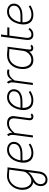

<svg xmlns="http://www.w3.org/2000/svg" viewBox="1382 -2045 948 3752"><g transform="rotate(-90 1856.0 -169.0)"><path d="M95 156Q95 141 96 133Q107 49 174 7Q106 -2 64 -60.5Q22 -119 22 -204Q22 -227 25 -249Q35 -322 73 -380.5Q111 -439 168.5 -472.5Q226 -506 293 -506Q330 -506 353 -503L414 -496H462L379 133Q370 201 325 243Q280 285 217 285Q162 285 128.5 249Q95 213 95 156ZM304 -74Q335 -98 355.5 -126.5Q376 -155 379 -178L417 -462L317 -468H286Q233 -468 185 -439Q137 -410 105 -359Q73 -308 65 -245Q63 -233 63 -209Q63 -159 80 -118Q97 -77 127.5 -53.5Q158 -30 197 -30Q222 -30 250 -41.5Q278 -53 304 -74ZM340 123 369 -93Q345 -58 304 -26Q288 -14 240 12Q211 27 208 30Q174 52 156.5 76.5Q139 101 135 135Q134 141 134 153Q134 194 159 220.5Q184 247 223 247Q267 247 298 214.5Q329 182 340 123Z M553 -182Q553 -206 556 -231Q565 -300 596 -362.5Q627 -425 680 -465Q733 -505 804 -505Q872 -505 916 -469Q960 -433 960 -373Q960 -360 959 -353Q949 -281 887 -243Q825 -205 726 -205L596 -204Q593 -120 630.5 -74.5Q668 -29 745 -29Q789 -29 827.5 -42.5Q866 -56 908 -81L926 -50Q838 9 744 9Q649 9 601 -42.5Q553 -94 553 -182ZM920 -374Q920 -420 886.5 -443.5Q853 -467 806 -467Q746 -467 700.5 -430Q655 -393 629 -340.5Q603 -288 599 -242L729 -243Q812 -243 866 -275Q920 -307 920 -374Z M1515 -21Q1490 10 1452 10Q1420 10 1401 -9.5Q1382 -29 1382 -63Q1382 -73 1383 -78L1417 -338Q1419 -350 1419 -371Q1419 -467 1320 -467Q1271 -467 1227 -441.5Q1183 -416 1133 -357L1086 0H1045L1093 -361Q1096 -384 1096 -401Q1096 -426 1090.5 -444Q1085 -462 1073 -480L1102 -505Q1121 -484 1130.5 -456.5Q1140 -429 1138 -401Q1178 -456 1223 -480.5Q1268 -505 1326 -505Q1392 -505 1427.5 -473.5Q1463 -442 1463 -384Q1463 -375 1461 -357L1423 -75Q1420 -51 1429 -39.5Q1438 -28 1454 -28Q1472 -28 1487 -45Z M1581 -182Q1581 -206 1584 -231Q1593 -300 1624 -362.5Q1655 -425 1708 -465Q1761 -505 1832 -505Q1900 -505 1944 -469Q1988 -433 1988 -373Q1988 -360 1987 -353Q1977 -281 1915 -243Q1853 -205 1754 -205L1624 -204Q1621 -120 1658.5 -74.5Q1696 -29 1773 -29Q1817 -29 1855.5 -42.5Q1894 -56 1936 -81L1954 -50Q1866 9 1772 9Q1677 9 1629 -42.5Q1581 -94 1581 -182ZM1948 -374Q1948 -420 1914.5 -443.5Q1881 -467 1834 -467Q1774 -467 1728.5 -430Q1683 -393 1657 -340.5Q1631 -288 1627 -242L1757 -243Q1840 -243 1894 -275Q1948 -307 1948 -374Z M2373 -498 2370 -460Q2342 -465 2323 -465Q2268 -465 2230 -436Q2213 -423 2193.5 -402.5Q2174 -382 2160 -359L2112 -1H2071L2119 -363Q2122 -387 2122 -405Q2122 -430 2116.5 -447Q2111 -464 2099 -482L2128 -507Q2147 -486 2156.5 -459.5Q2166 -433 2165 -405Q2181 -432 2201 -453Q2221 -474 2239 -485Q2274 -505 2323 -505Q2337 -505 2373 -498Z M2859 -27Q2847 -10 2829 -1.5Q2811 7 2794 7Q2758 7 2740 -14Q2722 -35 2724 -74Q2698 -35 2654.5 -13Q2611 9 2559 9Q2472 9 2427.5 -47.5Q2383 -104 2383 -195Q2383 -220 2386 -247Q2401 -364 2472.5 -434.5Q2544 -505 2653 -505Q2707 -505 2770 -496H2819L2764 -77Q2763 -73 2763 -65Q2763 -31 2794 -31Q2804 -31 2814.5 -36.5Q2825 -42 2829 -49ZM2775 -460Q2759 -459 2704 -463L2647 -465Q2554 -465 2496.5 -402.5Q2439 -340 2426 -245Q2423 -224 2423 -204Q2423 -130 2458 -80.5Q2493 -31 2561 -31Q2609 -31 2649.5 -55.5Q2690 -80 2713 -119Q2732 -148 2738 -187Z M2951 -103Q2951 -122 2954 -141L3017 -623H3058L3042 -500H3198L3193 -460H3037L2994 -139Q2992 -115 2992 -106Q2992 -69 3007.5 -49Q3023 -29 3059 -29Q3088 -29 3113.5 -44Q3139 -59 3159 -87L3187 -63Q3159 -26 3129 -8.5Q3099 9 3058 9Q2951 9 2951 -103Z M3254 -182Q3254 -206 3257 -231Q3266 -300 3297 -362.5Q3328 -425 3381 -465Q3434 -505 3505 -505Q3573 -505 3617 -469Q3661 -433 3661 -373Q3661 -360 3660 -353Q3650 -281 3588 -243Q3526 -205 3427 -205L3297 -204Q3294 -120 3331.5 -74.5Q3369 -29 3446 -29Q3490 -29 3528.5 -42.5Q3567 -56 3609 -81L3627 -50Q3539 9 3445 9Q3350 9 3302 -42.5Q3254 -94 3254 -182ZM3621 -374Q3621 -420 3587.5 -443.5Q3554 -467 3507 -467Q3447 -467 3401.5 -430Q3356 -393 3330 -340.5Q3304 -288 3300 -242L3430 -243Q3513 -243 3567 -275Q3621 -307 3621 -374Z"/></g></svg>

Font: Bellota Light
Style: Italic
Weight: 300
Italic angle: -7.5°
Designer: Kemie Guaida
Foundry: Kemie Guaida
Version: Version 4.001